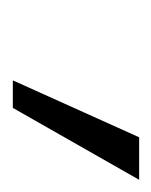

<svg xmlns="http://www.w3.org/2000/svg" viewBox="12 -764 242 307"><g transform="rotate(90 133.5 -610.0)"><path d="M108 -509 199 -711H267L152 -509Z"/></g></svg>

Font: Ysabeau Infant
Style: Italic
Weight: 400
Italic angle: -12°
Designer: Christian Thalmann (Catharsis Fonts)
Version: Version 2.001;gftools[0.9.30]; featfreeze: ss01,ss02,lnum